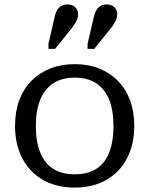

<svg xmlns="http://www.w3.org/2000/svg" viewBox="-20 -837 675 868"><path d="M587 -268Q587 -183 553.5 -120Q520 -57 459.5 -23Q399 11 318 11Q236 11 175.5 -23Q115 -57 81.5 -120Q48 -183 48 -268Q48 -332 67 -383.5Q86 -435 122 -471.5Q158 -508 207.5 -527.5Q257 -547 318 -547Q379 -547 428 -527.5Q477 -508 513 -471.5Q549 -435 568 -383.5Q587 -332 587 -268ZM142 -268Q142 -196 162 -147Q182 -98 221 -73.5Q260 -49 318 -49Q376 -49 415 -73.5Q454 -98 473.5 -147Q493 -196 493 -268Q493 -338 473.5 -386.5Q454 -435 415 -460.5Q376 -486 318 -486Q260 -486 221 -460.5Q182 -435 162 -386.5Q142 -338 142 -268ZM227 -760Q233 -789 247.5 -803Q262 -817 285 -817Q308 -817 320.5 -804Q333 -791 333 -773Q333 -757 325.5 -742Q318 -727 304 -709L229 -616H199V-639ZM404 -760Q411 -789 425 -803Q439 -817 462 -817Q485 -817 497.5 -804Q510 -791 510 -773Q510 -757 502.5 -742Q495 -727 481 -709L406 -616H376V-639Z"/></svg>

Font: Roboto Serif
Style: Regular
Weight: 400
Designer: Greg Gazdowicz
Foundry: Commercial Type
Version: Version 1.008